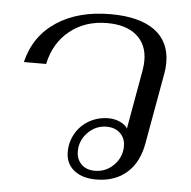

<svg xmlns="http://www.w3.org/2000/svg" viewBox="-46 -616 667 671"><g transform="rotate(5 287.5 -280.0)"><path d="M208 -78Q208 -113 225.5 -143Q243 -173 273.5 -190Q304 -207 340 -207Q362 -207 380.5 -198.5Q399 -190 407 -177L444 -385Q447 -403 447 -419Q447 -475 410 -506.5Q373 -538 306 -538Q230 -538 176 -495Q122 -452 106 -377H28Q50 -469 126 -519.5Q202 -570 316 -570Q417 -570 470.5 -531Q524 -492 524 -418Q524 -397 520 -377L476 -131Q464 -63 422 -26.5Q380 10 315 10Q266 10 237 -13.5Q208 -37 208 -78ZM402 -114Q402 -142 384 -159.5Q366 -177 336 -177Q298 -177 270.5 -149Q243 -121 243 -83Q243 -55 260.5 -37.5Q278 -20 308 -20Q347 -20 374.5 -48Q402 -76 402 -114Z"/></g></svg>

Font: Fahkwang Light
Style: Italic
Weight: 300
Italic angle: -10°
Version: Version 1.000; ttfautohint (v1.6)